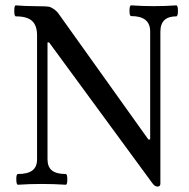

<svg xmlns="http://www.w3.org/2000/svg" viewBox="-20 -686 703 716"><path d="M548.8 -2 163.1 -527.8H157.2V-91.8Q157.2 -63.5 173.8 -50.3Q190.4 -37.1 225.1 -37.1Q231 -37.1 231 -17.1Q231 2.9 225.1 2.9Q180.7 0 136.2 0Q89.8 0 46.9 2.9Q41 2.9 40.8 -17.1Q40.5 -37.1 46.9 -37.1Q83 -37.1 100.6 -50.3Q118.2 -63.5 118.2 -91.8V-554.2Q118.2 -590.8 99.6 -607.9Q81.1 -625 39.1 -625Q33.2 -625 33.2 -645.5Q33.2 -666 39.1 -666Q73.2 -663.1 106 -663.1Q154.8 -663.1 166 -660.2Q186.5 -650.9 196.8 -637.2L533.2 -166H540V-568.8Q540 -626 469.2 -626Q462.9 -626 462.9 -646Q462.9 -666 469.2 -666Q510.7 -663.1 553.2 -663.1Q596.7 -663.1 637.2 -666Q643.6 -666 643.6 -645.5Q643.6 -625 637.2 -625Q578.1 -625 578.1 -567.9V-2Q578.1 9.8 567.9 9.8Q557.6 9.8 548.8 -2Z"/></svg>

Font: Junicode SmCond Medium
Style: Regular
Weight: 500
Width: 4
Designer: Peter S. Baker
Version: Version 2.206